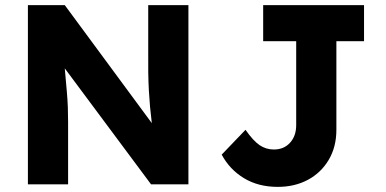

<svg xmlns="http://www.w3.org/2000/svg" viewBox="-20 -720 1506 750"><path d="M89 0V-700H233L573 -239Q565 -303 561.5 -366.5Q558 -430 559 -519V-700H716V0H570L233 -453Q238 -398 241 -363Q244 -328 245 -301Q246 -274 246 -242V0ZM1065 10Q989 10 933 -24Q877 -58 846 -116L939 -213Q969 -170 994 -153Q1019 -136 1050 -136Q1089 -136 1113 -162.5Q1137 -189 1137 -231V-559H1008V-700H1402V-559H1294V-213Q1294 -146 1264 -95.5Q1234 -45 1182.5 -17.5Q1131 10 1065 10Z"/></svg>

Font: Readex Pro bold
Style: Bold
Weight: 700
Designer: Bonnie Shaver-Troup, Thomas Jockin
Foundry: Lexend
Version: Version 1.200; ttfautohint (v1.8.3)